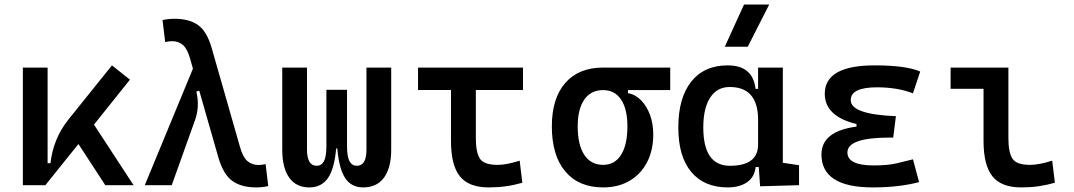

<svg xmlns="http://www.w3.org/2000/svg" viewBox="-20 -815 4728 845"><path d="M80.6 0V-517.6H189.5V-96.7H202.1Q208 -149.4 227.3 -197.5Q246.6 -245.6 281.7 -289.6L472.7 -527.3L551.8 -464.4L393.6 -266.6L567.9 0H443.4L325.2 -181.2L179.7 0Z M617.2 0 829.1 -512.7 816.4 -557.6Q804.2 -600.6 784.9 -617.2Q765.6 -633.8 737.8 -633.8Q724.1 -633.8 707 -629.9L695.3 -726.6Q720.7 -732.4 748.5 -732.4Q812 -732.4 851.1 -705.1Q890.1 -677.7 911.1 -605.5L1036.6 -167Q1048.8 -123.5 1068.8 -106.2Q1088.9 -88.9 1118.2 -88.9Q1131.8 -88.9 1148.9 -92.8L1160.6 3.9Q1135.3 9.8 1107.4 9.8Q1042.5 9.8 1002.7 -18.6Q962.9 -46.9 940.9 -122.6L856.9 -416L844.2 -412.1Q859.9 -345.2 837.9 -285.2L735.8 0Z M1340.8 9.8Q1283.2 9.8 1252.7 -33.4Q1222.2 -76.7 1222.2 -156.2V-517.6H1331.1V-156.2Q1331.1 -85.4 1374 -85.4Q1394.5 -85.4 1405.5 -105.2Q1416.5 -125 1416.5 -172.4V-419.9H1507.3V-172.4Q1507.3 -125 1518.3 -105.2Q1529.3 -85.4 1550.3 -85.4Q1592.8 -85.4 1592.8 -156.2V-517.6H1701.7V-156.2Q1701.7 -76.7 1670.2 -33.4Q1638.7 9.8 1578.1 9.8Q1526.4 9.8 1499.3 -31Q1472.2 -71.8 1464.4 -161.6H1459.5Q1451.7 -71.8 1423.1 -31Q1394.5 9.8 1340.8 9.8Z M2130.9 9.8Q2043 9.8 2003.9 -39.1Q1964.8 -87.9 1964.8 -195.3V-418.9H1819.8V-517.6H2281.7V-418.9H2074.2V-206.5Q2074.2 -145 2091.8 -117.2Q2109.4 -89.4 2169.9 -89.4Q2209.5 -89.4 2267.1 -107.9L2278.8 -10.7Q2241.2 0 2205.8 4.9Q2170.4 9.8 2130.9 9.8Z M2634.3 9.8Q2526.9 9.8 2467.8 -60.5Q2408.7 -130.9 2408.7 -258.8Q2408.7 -382.3 2467.8 -450Q2526.9 -517.6 2634.3 -517.6H2929.7V-418.5H2743.7V-404.8Q2775.4 -399.9 2800.8 -374.3Q2826.2 -348.6 2840.6 -309.6Q2855 -270.5 2855 -223.6Q2855 -153.3 2827.6 -100.8Q2800.3 -48.3 2750.7 -19.3Q2701.2 9.8 2634.3 9.8ZM2634.3 -89.4Q2685.5 -89.4 2713.4 -133.5Q2741.2 -177.7 2741.2 -258.8Q2741.2 -335 2713.4 -376.7Q2685.5 -418.5 2634.3 -418.5Q2580.6 -418.5 2551.5 -376.7Q2522.5 -335 2522.5 -258.8Q2522.5 -177.7 2551.5 -133.5Q2580.6 -89.4 2634.3 -89.4Z M3182.6 9.8Q3079.1 9.8 3022.2 -58.3Q2965.3 -126.5 2965.3 -253.9Q2965.3 -384.3 3022.2 -455.8Q3079.1 -527.3 3182.6 -527.3Q3293.5 -527.3 3305.2 -423.8H3316.4V-517.6H3425.3V-98.6L3496.6 -87.9V0L3325.2 4.9L3319.3 -80.1H3305.7Q3300.8 -35.6 3267.8 -12.9Q3234.9 9.8 3182.6 9.8ZM3075.2 -253.9Q3075.2 -85.4 3192.4 -85.4Q3316.4 -85.4 3316.4 -179.2V-287.6Q3316.4 -432.1 3191.4 -432.1Q3135.7 -432.1 3105.5 -385.5Q3075.2 -338.9 3075.2 -253.9ZM3169.9 -609.4 3254.4 -794.9H3365.2L3271 -609.4Z M3821.3 9.8Q3595.2 9.8 3595.2 -135.3Q3595.2 -237.3 3749.5 -257.8V-269Q3609.9 -303.2 3609.9 -402.3Q3609.9 -527.3 3829.1 -527.3Q3968.8 -527.3 4029.8 -500L3998 -404.3Q3930.2 -430.7 3839.8 -430.7Q3724.1 -430.7 3724.1 -374.5Q3724.1 -311.5 3922.9 -303.7L3911.1 -209.5H3895.5Q3709.5 -209.5 3709.5 -144Q3709.5 -86.9 3825.2 -86.9Q3886.2 -86.9 3926.3 -96.2Q3966.3 -105.5 3998 -113.8L4024.9 -13.7Q3985.8 -2.9 3934.3 3.4Q3882.8 9.8 3821.3 9.8Z M4474.6 9.8Q4386.7 9.8 4347.7 -39.1Q4308.6 -87.9 4308.6 -195.3V-424.3H4163.6V-517.6H4418V-206.5Q4418 -145 4435.5 -117.2Q4453.1 -89.4 4513.7 -89.4Q4552.2 -89.4 4610.8 -107.9L4622.6 -10.7Q4584.5 0 4549.6 4.9Q4514.6 9.8 4474.6 9.8Z"/></svg>

Font: Caskaydia Cove Medium
Style: Regular
Weight: 500
Monospace: yes
Designer: Aaron Bell
Foundry: Saja Typeworks
Version: Version 4.300; ttfautohint (v1.8.3)